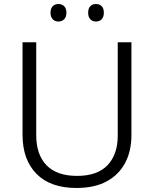

<svg xmlns="http://www.w3.org/2000/svg" viewBox="-20 -924 765 954"><path d="M633 -252Q633 -173 601.5 -114Q570 -55 509.5 -22.5Q449 10 360 10Q230 10 161 -60.5Q92 -131 92 -254V-714H160V-253Q160 -155 211.5 -102.5Q263 -50 363 -50Q464 -50 514.5 -103.5Q565 -157 565 -249V-714H633ZM231 -861Q231 -882 242 -893Q253 -904 270 -904Q288 -904 299 -893Q310 -882 310 -861Q310 -840 299 -828.5Q288 -817 270 -817Q253 -817 242 -828.5Q231 -840 231 -861ZM418 -861Q418 -882 428.5 -893Q439 -904 456 -904Q475 -904 485.5 -893Q496 -882 496 -861Q496 -840 485.5 -828.5Q475 -817 456 -817Q439 -817 428.5 -828.5Q418 -840 418 -861Z"/></svg>

Font: Noto Sans Syriac Eastern Light
Style: Regular
Weight: 300
Designer: Patrick Giasson and the Monotype Design Team
Foundry: Monotype Imaging Inc.
Version: Version 3.001